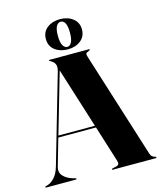

<svg xmlns="http://www.w3.org/2000/svg" viewBox="-140 -1003 920 1097"><g transform="rotate(-15 320.0 -454.5)"><path d="M175.5 -3.5Q175.5 0 171 0H-4.5Q-9 0 -9 -3.5Q-9 -6.5 -4 -8L10.5 -12.5Q29 -19 48.5 -40Q68 -61 80 -102L231.5 -625.5Q238 -649.5 232.2 -664Q226.5 -678.5 212 -687Q205 -692.5 201.8 -693.5Q198.5 -694.5 198.5 -696.5Q198.5 -700 203.5 -700H435Q440 -700 440 -696.5Q440 -693.5 426.5 -688Q417.5 -685.5 415 -680Q412.5 -674.5 417.5 -659.5L614.5 -34.5Q621 -13.5 642 -9Q648.5 -7 648.5 -3.5Q648.5 0 643.5 0H389.5Q384.5 0 384.5 -3.5Q384.5 -6 391.5 -8L412 -12.5Q425 -16 427.8 -22.8Q430.5 -29.5 426.5 -43L359 -258H136L90.5 -99.5Q80.5 -66 100.8 -44Q121 -22 157 -11.5L170 -8Q175.5 -6.5 175.5 -3.5ZM139.5 -269H355.5L243 -626.5ZM319.5 -730.5Q274.5 -730.5 243.8 -754Q213 -777.5 213 -820Q213 -862 243.8 -885.5Q274.5 -909 319.5 -909Q365.5 -909 396 -885Q426.5 -861 426.5 -820Q426.5 -778.5 396 -754.5Q365.5 -730.5 319.5 -730.5ZM320.5 -894Q304.5 -894 294.2 -876.8Q284 -859.5 284 -820Q284 -781.5 294.2 -763.2Q304.5 -745 320.5 -745Q336 -745 345.8 -763.5Q355.5 -782 355.5 -820Q355.5 -859 345.8 -876.5Q336 -894 320.5 -894Z"/></g></svg>

Font: Fraunces 144pt S000
Style: Bold
Weight: 700
Version: Version 1.000; ttfautohint (v1.8.3)